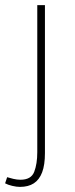

<svg xmlns="http://www.w3.org/2000/svg" viewBox="-50 -498 292 752"><path d="M28 234Q15 234 -2 230Q-19 226 -30 220L-22 196Q-13 199 2 202.5Q17 206 30 206Q72 206 84 175Q96 144 96 98V-478H126V102Q126 148 115 177Q104 206 82.5 220Q61 234 28 234Z"/></svg>

Font: Source Sans Variable
Style: Regular
Weight: 200
Designer: Paul D. Hunt
Foundry: Adobe Systems Incorporated
Version: Version 3.006;hotconv 1.0.111;makeotfexe 2.5.65597